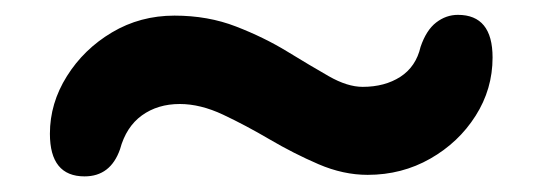

<svg xmlns="http://www.w3.org/2000/svg" viewBox="-20 -468 712 252"><path d="M462.5 -238.5Q430.5 -238.5 398 -252.5Q365.5 -266.5 334 -285Q302.5 -303.5 272.8 -317.5Q243 -331.5 216 -331.5Q187 -331.5 166.2 -316.5Q145.5 -301.5 137.5 -272Q125 -236.5 91 -236.5Q45.5 -236.5 45.5 -292.5Q45.5 -332.5 67.8 -368Q90 -403.5 127 -425.5Q164 -447.5 209 -447.5Q253 -447.5 289.8 -433.2Q326.5 -419 356.8 -400.5Q387 -382 411.5 -368Q436 -354 456 -354Q485 -354 505.5 -367.2Q526 -380.5 532 -406.5Q539.5 -428.5 552.5 -438.5Q565.5 -448.5 581 -448.5Q626.5 -448.5 626.5 -392.5Q626.5 -351 604.2 -316Q582 -281 544.8 -259.8Q507.5 -238.5 462.5 -238.5Z"/></svg>

Font: Fraunces 9pt S050 Black
Style: Regular
Weight: 900
Version: Version 1.000; ttfautohint (v1.8.3)